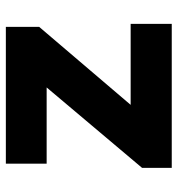

<svg xmlns="http://www.w3.org/2000/svg" viewBox="4 -596 593 640"><g transform="rotate(-90 300.0 -276.5)"><path d="M60 0V-99L328 -417H74V-553H530V-442L270 -137H540V0Z"/></g></svg>

Font: Noto Sans Mono Extra
Style: Regular
Weight: 800
Designer: Monotype Design Team
Foundry: Monotype Imaging Inc.
Version: Version 1.900